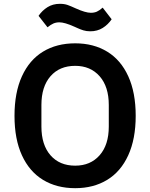

<svg xmlns="http://www.w3.org/2000/svg" viewBox="-20 -973 787 1006"><path d="M370 -833Q319 -856 291 -856Q274 -856 260 -850Q246 -844 229 -830L182 -890Q201 -918 229 -935.5Q257 -953 294 -953Q317 -953 334 -947Q351 -941 377 -929Q428 -906 456 -906Q474 -906 487.5 -912Q501 -918 518 -933L565 -872Q546 -844 518 -826.5Q490 -809 453 -809Q433 -809 417 -814Q401 -819 388 -825Q375 -831 370 -833ZM56 -366Q56 -488 95 -573.5Q134 -659 205.5 -702.5Q277 -746 374 -746Q470 -746 541.5 -702.5Q613 -659 652 -573.5Q691 -488 691 -366Q691 -245 652 -159.5Q613 -74 541.5 -30.5Q470 13 374 13Q277 13 205.5 -30.5Q134 -74 95 -159Q56 -244 56 -366ZM550 -310V-423Q550 -519 502 -573.5Q454 -628 374 -628Q292 -628 244.5 -573.5Q197 -519 197 -423V-310Q197 -214 244.5 -159.5Q292 -105 374 -105Q454 -105 502 -159.5Q550 -214 550 -310Z"/></svg>

Font: IBM Plex Sans JP SemiBold
Style: Regular
Weight: 600
Designer: Mike Abbink; Paul van der Laan; Pieter van Rosmalen; Wujin Sim; Yejin Wi; Jinhee Kim; Boomi Park; Yona Kim; Kichan Ma
Foundry: Sandoll Inc.
Version: Version 1.001